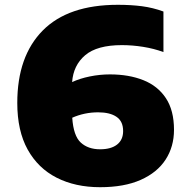

<svg xmlns="http://www.w3.org/2000/svg" viewBox="-20 -770 776 800"><path d="M397 10Q294 10 216.2 -29.5Q138.5 -69 95.2 -147Q52 -225 52 -341Q52 -535.5 158 -642.8Q264 -750 471 -750Q526 -750 571.8 -744Q617.5 -738 661 -722V-553Q622 -567.5 576.5 -574.8Q531 -582 488 -582Q384.5 -582 335 -540Q285.5 -498 280.5 -428Q312.5 -443 354.2 -451.5Q396 -460 438 -460Q517 -460 577.2 -436Q637.5 -412 671.2 -361Q705 -310 705 -229Q705 -159 670 -105Q635 -51 566.2 -20.5Q497.5 10 397 10ZM389 -302Q332 -302 281 -279.5Q286 -204 316.5 -176Q347 -148 397 -148Q443 -148 468 -167.8Q493 -187.5 493 -224Q493 -264.5 465.5 -283.2Q438 -302 389 -302Z"/></svg>

Font: Encode Sans Expanded Expanded Black
Style: Regular
Weight: 900
Width: 7
Designer: Multiple Designers
Foundry: Impallari Type
Version: Version 3.000; ttfautohint (v1.8.3) -l 8 -r 50 -G 200 -x 14 